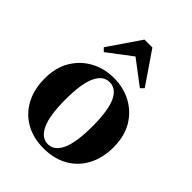

<svg xmlns="http://www.w3.org/2000/svg" viewBox="-240 -973 1117 1117"><g transform="rotate(45 318.5 -414.5)"><path d="M318 17Q232 17 168.5 -19.5Q105 -56 70 -122Q35 -188 35 -276Q35 -365 73 -429Q111 -493 175.5 -528Q240 -563 318 -563Q397 -563 461.5 -528.5Q526 -494 564 -430Q602 -366 602 -276Q602 -187 566.5 -121Q531 -55 467.5 -19Q404 17 318 17ZM318 -18Q372 -18 400.5 -81Q429 -144 429 -274Q429 -405 400.5 -466.5Q372 -528 318 -528Q265 -528 236 -466.5Q207 -405 207 -274Q207 -144 236 -81Q265 -18 318 -18ZM467 -627 273 -774H364L170 -627L150 -647L286 -846H351L487 -647Z"/></g></svg>

Font: Noto Serif KR ExtraLight Black
Style: Regular
Weight: 900
Version: Version 2.003-H1;hotconv 1.1.1;makeotfexe 2.6.0